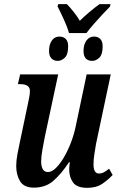

<svg xmlns="http://www.w3.org/2000/svg" viewBox="-20 -894 573 924"><path d="M312 -735Q304 -764 287 -801Q270 -838 257 -863L260 -874H302Q316 -860 334 -837.5Q352 -815 364 -794Q385 -815 412 -837.5Q439 -860 459 -874H512L509 -862Q493 -846 472.5 -824Q452 -802 431.5 -778.5Q411 -755 396 -735ZM258 -601Q239 -601 227.5 -613Q216 -625 216 -649Q216 -680 229.5 -699Q243 -718 266 -718Q285 -718 296.5 -706.5Q308 -695 308 -671Q308 -632 292 -616.5Q276 -601 258 -601ZM424 -601Q382 -601 382 -649Q382 -680 396 -699Q410 -718 432 -718Q451 -718 462.5 -706.5Q474 -695 474 -671Q474 -632 458 -616.5Q442 -601 424 -601ZM400 10Q350 10 331.5 -16Q313 -42 313 -78Q313 -90 316 -113H312Q274 -56 236.5 -23.5Q199 9 143 9Q95 9 76.5 -22Q58 -53 58 -95Q58 -121 64 -153Q70 -185 76 -212L113 -388Q117 -408 120.5 -425Q124 -442 124 -456Q124 -489 78 -489H66L77 -536H260L196 -237Q190 -207 184 -173Q178 -139 178 -116Q178 -95 185.5 -80.5Q193 -66 211 -66Q229 -66 249 -85.5Q269 -105 288 -137.5Q307 -170 322 -209.5Q337 -249 345 -289L397 -536H513L442 -201Q438 -177 434 -151Q430 -125 430 -103Q430 -59 456 -59Q469 -59 480 -65Q491 -71 505 -82L522 -52Q502 -30 473 -10Q444 10 400 10Z"/></svg>

Font: Noto Serif ExtraCondensed SemiBold
Style: Italic
Weight: 600
Width: 2
Italic angle: -12°
Designer: Monotype Design Team
Foundry: Monotype Imaging Inc.
Version: Version 2.013